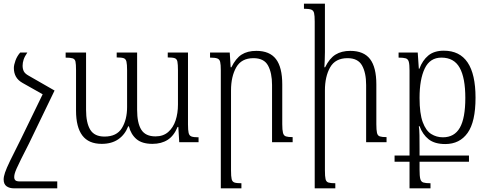

<svg xmlns="http://www.w3.org/2000/svg" viewBox="-43 -780 2681 1053"><path d="M107 -492Q92 -470 86.5 -453Q81 -436 81 -420Q81 -402 87.5 -389Q94 -376 114 -365L257 -283H256L116 7Q89 60 72.5 93Q56 126 48 144.5Q40 163 37.5 173Q35 183 35 191Q35 203 41.5 209Q48 215 67 215H271V253H35Q9 253 -7 241.5Q-23 230 -23 204Q-23 189 -15.5 166.5Q-8 144 12.5 101.5Q33 59 72 -18L191 -263L81 -325Q56 -339 44.5 -359.5Q33 -380 33 -407Q33 -424 42 -448.5Q51 -473 68 -492Z M877 -492H988V-98Q988 -66 991.5 -51Q995 -36 1007 -31.5Q1019 -27 1046 -27V0H940L935 -84H931Q911 -35 876.5 -13Q842 9 793 9Q736 9 705.5 -17Q675 -43 664 -87H660Q642 -41 605.5 -16Q569 9 515 9Q443 9 408.5 -37Q374 -83 374 -173V-396Q374 -428 371 -442Q368 -456 355.5 -460Q343 -464 317 -464V-492H429V-178Q429 -106 452 -68.5Q475 -31 530 -31Q597 -31 625.5 -77.5Q654 -124 654 -193V-395Q654 -427 650.5 -442Q647 -457 635 -461Q623 -465 597 -465V-492H709V-178Q709 -105 732 -68.5Q755 -32 810 -32Q852 -32 879.5 -56Q907 -80 920 -119.5Q933 -159 933 -207V-394Q933 -427 930 -442Q927 -457 915 -461Q903 -465 877 -465Z M1562 -28V0H1449V-314Q1449 -380 1427 -420.5Q1405 -461 1347 -461Q1281 -461 1252.5 -410.5Q1224 -360 1224 -284V155Q1224 188 1227.5 202.5Q1231 217 1243 221Q1255 225 1281 225V253H1168V-394Q1168 -426 1164.5 -440.5Q1161 -455 1148.5 -459.5Q1136 -464 1109 -464V-492H1217L1222 -411H1226Q1250 -460 1282 -480.5Q1314 -501 1363 -501Q1436 -501 1470.5 -456Q1505 -411 1505 -317V-99Q1505 -67 1509 -51.5Q1513 -36 1525 -32Q1537 -28 1562 -28Z M2077 -28V0H1965V-314Q1965 -381 1942.5 -421Q1920 -461 1863 -461Q1796 -461 1767.5 -410.5Q1739 -360 1739 -284V155Q1739 188 1742.5 202.5Q1746 217 1758 221Q1770 225 1796 225V253H1683V-662Q1683 -694 1679.5 -708.5Q1676 -723 1663.5 -727.5Q1651 -732 1624 -732V-760H1739V-494Q1739 -473 1738 -452Q1737 -431 1736 -411H1740Q1764 -460 1797 -480.5Q1830 -501 1878 -501Q1952 -501 1986.5 -456Q2021 -411 2021 -317V-99Q2021 -67 2024.5 -51.5Q2028 -36 2040 -32Q2052 -28 2077 -28Z M2121 107V73H2203V-393Q2203 -426 2199 -441Q2195 -456 2182.5 -460Q2170 -464 2143 -464V-492H2248L2254 -403H2257Q2274 -449 2306 -475.5Q2338 -502 2391 -502Q2565 -502 2565 -244Q2565 -112 2521.5 -51Q2478 10 2399 10Q2341 10 2308 -16Q2275 -42 2258 -88H2254Q2257 -71 2257.5 -38Q2258 -5 2258 37V73H2529V107H2258V151Q2258 185 2262 201Q2266 217 2279 221Q2292 225 2318 225V253H2203V107ZM2386 -27Q2449 -27 2479 -79.5Q2509 -132 2509 -243Q2509 -353 2478 -408.5Q2447 -464 2378 -464Q2315 -464 2286.5 -404.5Q2258 -345 2258 -243Q2258 -157 2275.5 -110Q2293 -63 2322 -45Q2351 -27 2386 -27Z"/></svg>

Font: Noto Serif Armenian SemiCondensed Light
Style: Regular
Weight: 300
Width: 4
Designer: Monotype Design Team
Foundry: Monotype Imaging Inc.
Version: Version 2.008; ttfautohint (v1.8.4.7-5d5b)